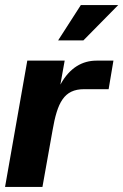

<svg xmlns="http://www.w3.org/2000/svg" viewBox="-22 -740 488 760"><path d="M-2 0H146L186 -224C205 -334 231 -387 311 -387H408L427 -500H360C305 -500 254 -473 217 -405L234 -500H86ZM208 -580H308L446 -720H298Z"/></svg>

Font: Uncut Sans
Style: Bold Italic
Weight: 700
Italic angle: -10°
Designer: Kasper Nordkvist
Foundry: Uncut Type
Version: Version 1.111;FEAKit 1.0